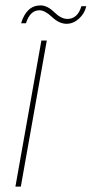

<svg xmlns="http://www.w3.org/2000/svg" viewBox="-20 -690 339 710"><path d="M37 0 133 -540H153L57 0ZM58 -604Q78 -670 130 -670Q155 -670 180.5 -645Q206 -620 229 -620Q267 -620 281 -667H299Q293 -640 272 -621Q251 -602 226 -602Q199 -602 172.5 -627Q146 -652 126 -652Q91 -652 76 -604Z"/></svg>

Font: Poppins Thin
Style: Italic
Weight: 250
Italic angle: -10°
Designer: Ninad Kale (Devanagari), Jonny Pinhorn (Latin)
Foundry: Indian Type Foundry
Version: Version 3.200;PS 1.000;hotconv 16.6.54;makeotf.lib2.5.65590